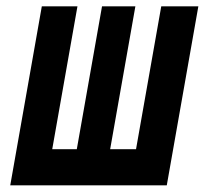

<svg xmlns="http://www.w3.org/2000/svg" viewBox="-20 -570 640 590"><path d="M492.5 -0.5H11.5L108.5 -550.5H218L140.5 -111.5H216L293.5 -550.5H396L318.5 -111.5H398L475.5 -550.5H589.5Z"/></svg>

Font: JuliaMono ExtraBold
Style: Italic
Weight: 800
Italic angle: -9°
Monospace: yes
Designer: cormullion
Foundry: corm
Version: Version 0.057; ttfautohint (v1.8.4)